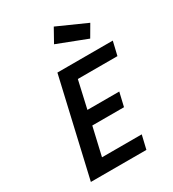

<svg xmlns="http://www.w3.org/2000/svg" viewBox="-221 -1061 1063 1180"><g transform="rotate(-30 310.5 -470.5)"><path d="M350 -941 556 -849 507 -765 297 -846ZM70 0 228 -685H621L598 -588H317L273 -394H499L476 -296H251L205 -97H487L464 0Z"/></g></svg>

Font: Titillium Web
Style: SemiBold Italic
Weight: 600
Italic angle: -13°
Version: Version 1.001;PS 57.000;hotconv 1.0.70;makeotf.lib2.5.55311